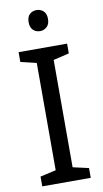

<svg xmlns="http://www.w3.org/2000/svg" viewBox="-100 -961 539 1006"><g transform="rotate(-10 169.5 -457.5)"><path d="M298 0H40V-52L124 -71V-642L40 -662V-714H298V-662L214 -642V-71L298 -52ZM171 -915Q191 -915 206.5 -901.5Q222 -888 222 -859Q222 -831 206.5 -817Q191 -803 171 -803Q149 -803 134 -817Q119 -831 119 -859Q119 -888 134 -901.5Q149 -915 171 -915Z"/></g></svg>

Font: Noto Sans NKo Unjoined
Style: Regular
Weight: 400
Designer: Monotype Design Team
Foundry: Monotype Imaging Inc.
Version: Version 2.004